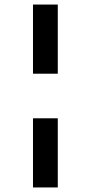

<svg xmlns="http://www.w3.org/2000/svg" viewBox="-20 -772 399 844"><path d="M234 -752V-448H125V-752ZM234 -252V52H125V-252Z"/></svg>

Font: Pathway Extreme 8pt Thin 12pt ExtraBold
Style: Regular
Weight: 800
Version: Version 1.001;gftools[0.9.26]